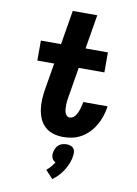

<svg xmlns="http://www.w3.org/2000/svg" viewBox="-105 -803 811 1134"><g transform="rotate(10 300.0 -235.5)"><path d="M309 8Q279 8 250.5 -0.5Q222 -9 201 -28Q180 -47 168.5 -73Q157 -99 152.5 -128.5Q148 -158 149.5 -188Q151 -218 156 -249L183 -410H82V-530H203L237 -735H384L350 -530H484V-410H330L300 -229Q298 -218 296.5 -206.5Q295 -195 295 -183.5Q295 -172 295.5 -160.5Q296 -149 299 -138.5Q302 -128 309.5 -120Q317 -112 329 -112Q339 -112 348 -118Q357 -124 363 -133Q369 -142 373.5 -151.5Q378 -161 381 -171Q384 -181 386.5 -191Q389 -201 391 -211Q391 -212 391 -213.5Q391 -215 392 -216H537Q537 -214 536.5 -211Q536 -208 536 -205Q531 -178 522 -151.5Q513 -125 498.5 -100Q484 -75 463 -53.5Q442 -32 416.5 -17.5Q391 -3 363.5 2.5Q336 8 309 8ZM290 264 246 216Q260 205 271.5 191.5Q283 178 292 163Q284 160 278.5 154Q273 148 270 140.5Q267 133 266.5 124.5Q266 116 268 107Q270 95 275.5 83Q281 71 291 62.5Q301 54 313.5 50.5Q326 47 338 47Q350 47 361.5 50.5Q373 54 380 62.5Q387 71 388.5 83Q390 95 388 107Q385 130 376.5 152Q368 174 355.5 194Q343 214 326.5 232Q310 250 290 264Z"/></g></svg>

Font: Iosevka Slab HvExObl
Style: Regular
Weight: 900
Width: 7
Italic angle: -9°
Monospace: yes
Designer: Belleve Invis
Foundry: Belleve Invis
Version: Version 11.1.1; ttfautohint (v1.8.3)